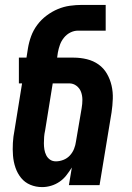

<svg xmlns="http://www.w3.org/2000/svg" viewBox="-20 -755 540 783"><path d="M152 8Q126 8 103.5 -1.5Q81 -11 66 -29.5Q51 -48 43 -71.5Q35 -95 33 -120.5Q31 -146 32.5 -172Q34 -198 39 -223L70 -415H57V-520H88L94 -558Q98 -583 107 -607.5Q116 -632 132 -653.5Q148 -675 170 -691.5Q192 -708 216 -718Q240 -728 265 -731.5Q290 -735 315 -735H411V-630H298Q282 -630 267 -622.5Q252 -615 241 -601.5Q230 -588 224.5 -572.5Q219 -557 216 -541L213 -520H280Q308 -520 334.5 -513.5Q361 -507 382 -492Q403 -477 416 -454.5Q429 -432 435 -406Q441 -380 440 -352Q439 -324 435 -297L386 0H261L273 -72Q263 -56 251 -40.5Q239 -25 223 -14Q207 -3 188.5 2.5Q170 8 152 8ZM208 -97Q223 -97 238.5 -103Q254 -109 265 -121Q276 -133 282 -148Q288 -163 290 -179L313 -314Q316 -331 316 -348Q316 -365 310.5 -380Q305 -395 292 -405Q279 -415 262 -415H195L164 -223Q161 -210 160 -197Q159 -184 159 -171Q159 -158 161 -145.5Q163 -133 168.5 -122Q174 -111 184 -104Q194 -97 208 -97Z"/></svg>

Font: Iosevka Term Curly Extrabold
Style: Italic
Weight: 800
Italic angle: -9°
Designer: Belleve Invis
Foundry: Belleve Invis
Version: Version 32.3.0